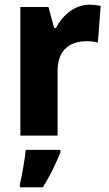

<svg xmlns="http://www.w3.org/2000/svg" viewBox="-20 -579 465 820"><path d="M362 -559C298 -559 246 -512 219 -460H211L187 -549H67V0H226V-277C226 -370 283 -403 350 -403C368 -403 387 -401 398 -397L410 -554C396 -557 377 -559 362 -559ZM238 72V61H90C86 102 74 169 65 208V221H163C195 170 218 121 238 72Z"/></svg>

Font: Noto Sans Gujarati UI SemiCondensed ExtraBold
Style: Regular
Weight: 800
Width: 4
Designer: Jelle Bosma - Monotype Design Team, Universal Thirst
Foundry: Monotype Imaging Inc.
Version: Version 2.106